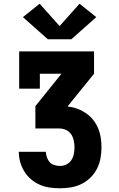

<svg xmlns="http://www.w3.org/2000/svg" viewBox="-20 -806 640 1031"><path d="M302 205Q274 205 246.5 201Q219 197 193.5 186Q168 175 146.5 156.5Q125 138 110.5 114.5Q96 91 88.5 64Q81 37 81 9H226Q227 24 232 39Q237 54 247 65Q257 76 272 80.5Q287 85 302 85Q320 85 336.5 77Q353 69 363 54Q373 39 376.5 21Q380 3 380 -15Q380 -33 376 -51.5Q372 -70 362 -85Q352 -100 335 -108Q318 -116 300 -116H170V-236L310 -410H194V-330H83V-530H485V-410L344 -236V-234Q371 -231 395.5 -222Q420 -213 442 -198Q464 -183 480.5 -162Q497 -141 507 -117Q517 -93 521 -67Q525 -41 525 -14Q525 15 519.5 44.5Q514 74 500.5 100.5Q487 127 465.5 148Q444 169 417.5 182Q391 195 361.5 200Q332 205 302 205ZM237 -595 103 -714 193 -786 300 -666 407 -786 497 -714 363 -595Z"/></svg>

Font: Iosevka Curly Slab HvEx
Style: Regular
Weight: 900
Width: 7
Monospace: yes
Designer: Belleve Invis
Foundry: Belleve Invis
Version: Version 11.1.0; ttfautohint (v1.8.3)